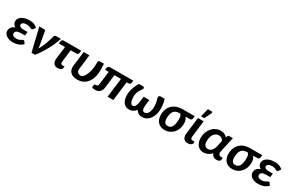

<svg xmlns="http://www.w3.org/2000/svg" viewBox="167 -2091 5261 3477"><g transform="rotate(30 2798.0 -352.5)"><path d="M435.1 -386.2Q426.8 -375.5 420.7 -372.6Q414.6 -369.6 406.2 -369.6Q398.4 -369.6 390.1 -374.5Q381.8 -379.4 369.4 -385.5Q356.9 -391.6 339.1 -396.5Q321.3 -401.4 294.4 -401.4Q245.6 -401.4 220 -385Q194.3 -368.7 194.3 -342.3Q194.3 -318.8 218.5 -304.4Q242.7 -290 289.1 -290H371.6L363.3 -212.4H280.3Q219.7 -212.4 192.1 -193.8Q164.6 -175.3 164.6 -143.1Q164.6 -117.7 186.8 -100.3Q209 -83 251 -83Q280.8 -83 301.3 -89.8Q321.8 -96.7 336.4 -105.2Q351.1 -113.8 362.1 -120.6Q373 -127.4 384.3 -127.4Q397.9 -127.4 405.8 -116.2L435.1 -72.3Q412.6 -49.3 387 -34.2Q361.3 -19 335 -10.3Q308.6 -1.5 282.7 2.2Q256.8 5.9 234.4 5.9Q194.8 5.9 159.9 -3.2Q125 -12.2 98.9 -29.3Q72.8 -46.4 57.4 -71.3Q42 -96.2 42 -128.4Q42 -150.9 49.3 -170.2Q56.6 -189.5 69.6 -205.1Q82.5 -220.7 100.6 -232.7Q118.7 -244.6 140.1 -252.9Q123.5 -261.7 112.1 -272.7Q100.6 -283.7 93.3 -295.9Q85.9 -308.1 82.5 -321.3Q79.1 -334.5 79.1 -347.7Q79.1 -376.5 93.8 -402.6Q108.4 -428.7 136.5 -448.7Q164.6 -468.8 206.1 -480.5Q247.6 -492.2 301.8 -492.2Q360.4 -492.2 400.6 -475.3Q440.9 -458.5 466.8 -432.1Z M958 -484.4Q939 -423.3 910.6 -358.9Q882.3 -294.4 847.9 -231.2Q813.5 -168 774.9 -108.9Q736.3 -49.8 696.3 0H622.1L505.9 -484.4H605Q618.2 -484.4 626.2 -478Q634.3 -471.7 636.2 -462.4L681.6 -208Q685.1 -187.5 687.5 -168.5Q689.9 -149.4 691.4 -130.4Q713.4 -165 732.2 -205.1Q751 -245.1 766.4 -287.1Q781.7 -329.1 794.7 -370.8Q807.6 -412.6 817.9 -450.7Q823.2 -469.2 833.7 -476.8Q844.2 -484.4 856 -484.4Z M973.6 -444.3Q975.6 -459.5 986.8 -470.9Q998 -482.4 1018.1 -482.4H1382.8L1377 -435.5Q1374.5 -415 1362.5 -404.5Q1350.6 -394 1331.1 -394H1214.4L1184.1 -145.5Q1180.2 -114.7 1189.2 -98.9Q1198.2 -83 1223.1 -83H1264.6L1260.3 -46.9Q1258.8 -34.2 1249.5 -24.7Q1240.2 -15.1 1226.8 -8.8Q1213.4 -2.4 1196.8 1Q1180.2 4.4 1164.1 4.4Q1135.3 4.4 1114.5 -6.3Q1093.8 -17.1 1081.3 -36.1Q1068.8 -55.2 1064.5 -81.3Q1060.1 -107.4 1064 -138.2L1095.2 -394H967.3Z M1553.7 -484.4 1516.1 -176.3Q1513.2 -154.8 1517.8 -137.9Q1522.5 -121.1 1533.7 -109.4Q1544.9 -97.7 1562 -91.3Q1579.1 -85 1600.6 -85Q1625.5 -85 1650.1 -111.1Q1674.8 -137.2 1694.6 -182.1Q1714.4 -227.1 1726.6 -286.9Q1738.8 -346.7 1738.8 -414.1V-445.8Q1738.8 -456.5 1742.2 -463.9Q1745.6 -471.2 1751 -475.8Q1756.3 -480.5 1762.9 -482.4Q1769.5 -484.4 1775.4 -484.4H1857.9Q1858.4 -471.2 1859.1 -454.3Q1859.9 -437.5 1860.6 -420.2Q1861.3 -402.8 1861.8 -387.2Q1862.3 -371.6 1862.3 -361.3Q1862.3 -292 1851.1 -237.5Q1839.8 -183.1 1820.1 -142.1Q1800.3 -101.1 1773.7 -72.8Q1747.1 -44.4 1716.1 -26.6Q1685.1 -8.8 1651.1 -0.7Q1617.2 7.3 1583 7.3Q1533.2 7.3 1495.8 -5.6Q1458.5 -18.6 1434.6 -42.2Q1410.6 -65.9 1400.9 -99.9Q1391.1 -133.8 1396.5 -176.3L1434.1 -484.4Z M2470.7 -484.4 2464.4 -436.5Q2462.4 -420.9 2451.4 -410.2Q2440.4 -399.4 2423.3 -399.4H2381.8L2333 0H2213.4L2262.2 -399.4H2126L2092.3 -126.5Q2088.4 -96.2 2078.6 -71.8Q2068.8 -47.4 2051.8 -29.8Q2034.7 -12.2 2009.3 -2.7Q1983.9 6.8 1949.7 6.8Q1934.1 6.8 1916.3 3.2Q1898.4 -0.5 1882.8 -9.3L1892.6 -58.6Q1894.5 -68.4 1900.6 -73.5Q1906.7 -78.6 1923.8 -78.6Q1936.5 -78.6 1945.3 -81.3Q1954.1 -84 1959.5 -90.1Q1964.8 -96.2 1968 -105.5Q1971.2 -114.7 1972.7 -127.9L2005.9 -399.4H1930.7L1935.5 -441.9Q1936 -448.7 1939.9 -456.3Q1943.8 -463.9 1950.4 -470Q1957 -476.1 1965.8 -480.2Q1974.6 -484.4 1985.4 -484.4Z M2684.6 -85Q2700.7 -85 2713.4 -93Q2726.1 -101.1 2735.6 -115.7Q2745.1 -130.4 2751.7 -150.6Q2758.3 -170.9 2762.2 -195.3L2778.3 -326.2H2897.5L2883.8 -212.9H2884.3Q2880.9 -185.1 2881.6 -161.4Q2882.3 -137.7 2887.9 -120.8Q2893.6 -104 2904.8 -94.5Q2916 -85 2933.6 -85Q2951.2 -85 2969.2 -94Q2987.3 -103 3002.2 -124.8Q3017.1 -146.5 3026.6 -182.6Q3036.1 -218.8 3036.1 -272.5Q3036.1 -296.4 3032 -322.3Q3027.8 -348.1 3022.7 -370.8Q3017.6 -393.6 3012.9 -410.2Q3008.3 -426.8 3006.8 -432.6Q3002.9 -447.3 3005.6 -457Q3008.3 -466.8 3014.2 -472.9Q3020 -479 3027.6 -481.7Q3035.2 -484.4 3041.5 -484.4H3127.4Q3134.3 -463.9 3139.6 -440.4Q3145 -417 3148.9 -392.3Q3152.8 -367.7 3155 -343.5Q3157.2 -319.3 3157.2 -297.9Q3157.2 -231.9 3141.4 -176Q3125.5 -120.1 3096.4 -79.3Q3067.4 -38.6 3026.9 -15.6Q2986.3 7.3 2937.5 7.3Q2911.1 7.3 2890.4 1.7Q2869.6 -3.9 2853.5 -13.9Q2837.4 -23.9 2825.4 -37.8Q2813.5 -51.8 2805.7 -67.9Q2781.2 -35.2 2744.9 -13.9Q2708.5 7.3 2657.7 7.3Q2620.1 7.3 2590.8 -8.8Q2561.5 -24.9 2541.5 -53.2Q2521.5 -81.5 2511 -120.1Q2500.5 -158.7 2500.5 -203.6Q2500.5 -241.2 2507.1 -277.6Q2513.7 -314 2525.4 -349.1Q2537.1 -384.3 2553.2 -418.2Q2569.3 -452.1 2588.4 -484.4H2674.8Q2680.7 -484.4 2687.7 -481.7Q2694.8 -479 2699.2 -472.9Q2703.6 -466.8 2703.6 -457Q2703.6 -447.3 2695.8 -432.6Q2690.9 -425.8 2678.5 -410.4Q2666 -395 2652.8 -371.3Q2639.6 -347.7 2629.4 -316.4Q2619.1 -285.2 2619.1 -247.1Q2619.1 -202.1 2625 -171.1Q2630.9 -140.1 2640.1 -121.1Q2649.4 -102.1 2661.1 -93.5Q2672.9 -85 2684.6 -85Z M3615.7 -393.6Q3634.8 -371.6 3645.5 -340.1Q3656.2 -308.6 3656.2 -267.6Q3656.2 -208.5 3637.5 -158.2Q3618.7 -107.9 3585.2 -71Q3551.8 -34.2 3505.9 -13.4Q3460 7.3 3405.3 7.3Q3360.8 7.3 3325 -7.1Q3289.1 -21.5 3263.9 -48.3Q3238.8 -75.2 3225.3 -113.5Q3211.9 -151.9 3211.9 -199.2Q3211.9 -265.6 3232.7 -318.4Q3253.4 -371.1 3291.3 -407.7Q3329.1 -444.3 3382.3 -463.9Q3435.5 -483.4 3500 -483.4H3755.9L3749 -426.8Q3748 -421.4 3744.9 -415.5Q3741.7 -409.7 3736.3 -404.8Q3731 -399.9 3723.9 -396.7Q3716.8 -393.6 3708 -393.6ZM3536.6 -292Q3536.6 -308.1 3534.9 -323.7Q3533.2 -339.4 3529.5 -353Q3525.9 -366.7 3520 -377.2Q3514.2 -387.7 3506.3 -393.6H3488.3Q3446.8 -393.6 3417.7 -380.9Q3388.7 -368.2 3370.4 -343.3Q3352.1 -318.4 3343.5 -281.5Q3335 -244.6 3335 -196.8Q3335 -142.1 3355 -113Q3375 -84 3416.5 -84Q3479.5 -84 3508.1 -137.7Q3536.6 -191.4 3536.6 -292Z M3824.2 -484.4H3943.4L3901.9 -144.5Q3897.9 -113.8 3907.5 -97.9Q3917 -82 3943.4 -82H3985.8L3981.4 -45.9Q3980 -33.2 3970.9 -23.7Q3961.9 -14.2 3948.2 -7.8Q3934.6 -1.5 3917.7 2Q3900.9 5.4 3884.8 5.4Q3855 5.4 3833.7 -5.4Q3812.5 -16.1 3799.6 -35.2Q3786.6 -54.2 3782.2 -80.6Q3777.8 -106.9 3781.7 -137.7ZM3855.5 -539.1 3899.9 -713.4H3973.1Q3989.7 -713.4 3994.1 -702.9Q3998.5 -692.4 3990.2 -675.3L3924.3 -539.1Z M4488.8 4.9Q4452.1 4.9 4424.1 -13.7Q4396 -32.2 4384.8 -72.8Q4365.7 -50.8 4344.5 -35.4Q4323.2 -20 4301.5 -10.5Q4279.8 -1 4258.1 3.2Q4236.3 7.3 4216.3 7.3Q4178.7 7.3 4147.2 -7.1Q4115.7 -21.5 4093 -48.1Q4070.3 -74.7 4057.9 -112.3Q4045.4 -149.9 4045.4 -196.8Q4045.4 -263.2 4065.9 -317.6Q4086.4 -372.1 4121.1 -411.1Q4155.8 -450.2 4202.1 -471.7Q4248.5 -493.2 4300.3 -493.2Q4346.7 -493.2 4380.9 -476.3Q4415 -459.5 4436 -432.1L4448.2 -462.9Q4452.1 -474.1 4460.4 -479.2Q4468.8 -484.4 4480 -484.4H4553.2L4498.5 -234.9Q4492.2 -205.6 4486.3 -180.9Q4480.5 -156.2 4480.5 -137.7Q4480.5 -123.5 4485.1 -113Q4489.7 -102.5 4497.6 -95.9Q4505.4 -89.4 4515.9 -86.2Q4526.4 -83 4538.1 -83H4573.2L4567.9 -35.2Q4566.9 -27.8 4561 -20.5Q4555.2 -13.2 4544.9 -7.6Q4534.7 -2 4520.5 1.5Q4506.3 4.9 4488.8 4.9ZM4256.3 -86.9Q4276.9 -86.9 4296.1 -94.5Q4315.4 -102.1 4331.5 -118.4Q4347.7 -134.8 4360.6 -160.6Q4373.5 -186.5 4381.8 -223.1L4407.2 -339.8Q4402.3 -352.5 4393.6 -364Q4384.8 -375.5 4372.8 -384Q4360.8 -392.6 4345.5 -397.7Q4330.1 -402.8 4312 -402.8Q4285.6 -402.8 4260 -391.6Q4234.4 -380.4 4214.1 -356.2Q4193.8 -332 4181.4 -294.2Q4168.9 -256.3 4168.9 -203.1Q4168.9 -171.4 4175.8 -149.4Q4182.6 -127.4 4194.3 -113.5Q4206.1 -99.6 4221.9 -93.3Q4237.8 -86.9 4256.3 -86.9Z M5028.8 -393.6Q5047.9 -371.6 5058.6 -340.1Q5069.3 -308.6 5069.3 -267.6Q5069.3 -208.5 5050.5 -158.2Q5031.7 -107.9 4998.3 -71Q4964.8 -34.2 4918.9 -13.4Q4873 7.3 4818.4 7.3Q4773.9 7.3 4738 -7.1Q4702.1 -21.5 4677 -48.3Q4651.9 -75.2 4638.4 -113.5Q4625 -151.9 4625 -199.2Q4625 -265.6 4645.8 -318.4Q4666.5 -371.1 4704.3 -407.7Q4742.2 -444.3 4795.4 -463.9Q4848.6 -483.4 4913.1 -483.4H5168.9L5162.1 -426.8Q5161.1 -421.4 5158 -415.5Q5154.8 -409.7 5149.4 -404.8Q5144 -399.9 5137 -396.7Q5129.9 -393.6 5121.1 -393.6ZM4949.7 -292Q4949.7 -308.1 4948 -323.7Q4946.3 -339.4 4942.6 -353Q4939 -366.7 4933.1 -377.2Q4927.2 -387.7 4919.4 -393.6H4901.4Q4859.9 -393.6 4830.8 -380.9Q4801.8 -368.2 4783.4 -343.3Q4765.1 -318.4 4756.6 -281.5Q4748 -244.6 4748 -196.8Q4748 -142.1 4768.1 -113Q4788.1 -84 4829.6 -84Q4892.6 -84 4921.1 -137.7Q4949.7 -191.4 4949.7 -292Z M5564.5 -386.2Q5556.2 -375.5 5550 -372.6Q5543.9 -369.6 5535.6 -369.6Q5527.8 -369.6 5519.5 -374.5Q5511.2 -379.4 5498.8 -385.5Q5486.3 -391.6 5468.5 -396.5Q5450.7 -401.4 5423.8 -401.4Q5375 -401.4 5349.4 -385Q5323.7 -368.7 5323.7 -342.3Q5323.7 -318.8 5347.9 -304.4Q5372.1 -290 5418.5 -290H5501L5492.7 -212.4H5409.7Q5349.1 -212.4 5321.5 -193.8Q5293.9 -175.3 5293.9 -143.1Q5293.9 -117.7 5316.2 -100.3Q5338.4 -83 5380.4 -83Q5410.2 -83 5430.7 -89.8Q5451.2 -96.7 5465.8 -105.2Q5480.5 -113.8 5491.5 -120.6Q5502.4 -127.4 5513.7 -127.4Q5527.3 -127.4 5535.2 -116.2L5564.5 -72.3Q5542 -49.3 5516.4 -34.2Q5490.7 -19 5464.4 -10.3Q5438 -1.5 5412.1 2.2Q5386.2 5.9 5363.8 5.9Q5324.2 5.9 5289.3 -3.2Q5254.4 -12.2 5228.3 -29.3Q5202.1 -46.4 5186.8 -71.3Q5171.4 -96.2 5171.4 -128.4Q5171.4 -150.9 5178.7 -170.2Q5186 -189.5 5199 -205.1Q5211.9 -220.7 5230 -232.7Q5248 -244.6 5269.5 -252.9Q5252.9 -261.7 5241.5 -272.7Q5230 -283.7 5222.7 -295.9Q5215.3 -308.1 5211.9 -321.3Q5208.5 -334.5 5208.5 -347.7Q5208.5 -376.5 5223.1 -402.6Q5237.8 -428.7 5265.9 -448.7Q5293.9 -468.8 5335.4 -480.5Q5377 -492.2 5431.2 -492.2Q5489.7 -492.2 5530 -475.3Q5570.3 -458.5 5596.2 -432.1Z"/></g></svg>

Font: Carlito
Style: Bold Italic
Weight: 700
Italic angle: -7°
Designer: Lukasz Dziedzic
Foundry: tyPoland Lukasz Dziedzic
Version: Version 1.104